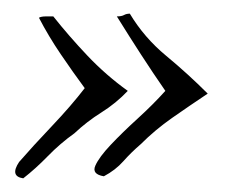

<svg xmlns="http://www.w3.org/2000/svg" viewBox="-20 -319 336 281"><path d="M151 -295Q158 -295 161.5 -297Q165 -299 170 -299Q191 -264 223 -237.5Q255 -211 284 -182Q257 -164 232 -146.5Q207 -129 186 -108Q172 -96 160.5 -83Q149 -70 132 -61Q114 -64 119.5 -76.5Q125 -89 142 -107Q159 -125 181.5 -145.5Q204 -166 222 -186Q204 -212 186.5 -239Q169 -266 151 -295ZM37 -293Q40 -295 47.5 -295Q55 -295 58 -295Q81 -266 108 -237.5Q135 -209 167 -186Q150 -168 128.5 -154.5Q107 -141 89 -124Q68 -109 50 -90.5Q32 -72 14 -58Q-6 -61 8 -82Q28 -105 56 -134.5Q84 -164 104 -190Q87 -213 69 -239.5Q51 -266 37 -293Z"/></svg>

Font: Lucien Schoenschriftv CAT
Style: Regular
Weight: 400
Designer: Lucian Bernhard 1928
Foundry: CAT-Fonts Peter Wiegel
Version: Version 1.000